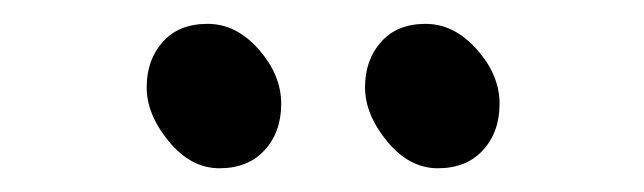

<svg xmlns="http://www.w3.org/2000/svg" viewBox="-20 -727 540 161"><path d="M201.9 -601.1Q188 -585.9 164.1 -585.9Q140.1 -585.9 121.6 -608.4Q103 -630.9 103 -653.8Q103 -676.8 116.5 -691.9Q129.9 -707 154.1 -707Q178.2 -707 197 -685.5Q215.8 -664.1 215.8 -640.1Q215.8 -616.2 201.9 -601.1ZM385 -601.1Q371.1 -585.9 347.2 -585.9Q323.2 -585.9 304.7 -608.4Q286.1 -630.9 286.1 -653.8Q286.1 -676.8 299.6 -691.9Q313 -707 336.9 -707Q360.8 -707 379.9 -685.5Q398.9 -664.1 398.9 -640.1Q398.9 -616.2 385 -601.1Z"/></svg>

Font: LXGW WenKai Screen R
Style: Regular
Weight: 400
Designer: Fontworks Inc.
Version: Version 1.235;May 31, 2022